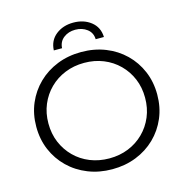

<svg xmlns="http://www.w3.org/2000/svg" viewBox="-126 -1003 1090 1128"><g transform="rotate(-15 419.5 -439.0)"><path d="M419.8 6.4Q340.7 6.4 273.4 -20.4Q206 -47.2 156.4 -95.5Q106.8 -143.7 79.2 -208.4Q51.6 -273.2 51.6 -350Q51.6 -426.8 79.2 -491.6Q106.8 -556.3 156.5 -604.6Q206.2 -653 273.3 -679.7Q340.4 -706.4 419.7 -706.4Q499 -706.4 565.9 -679.8Q632.9 -653.2 682.5 -605Q732.1 -556.8 759.6 -491.9Q787.2 -427 787.2 -349.9Q787.2 -272.9 759.6 -208Q732.1 -143.2 682.5 -95Q632.9 -46.8 565.9 -20.2Q499 6.4 419.8 6.4ZM419.7 -59.6Q482.6 -59.6 536.2 -81.3Q589.7 -103 629.4 -142.5Q669.2 -181.9 691.3 -234.7Q713.4 -287.4 713.4 -350.2Q713.4 -412.9 691.3 -465.5Q669.3 -518 629.5 -557.5Q589.8 -597 536.2 -618.7Q482.6 -640.4 419.7 -640.4Q356.8 -640.4 303.1 -618.6Q249.3 -596.9 209.5 -557.4Q169.6 -517.9 147.6 -465.3Q125.5 -412.7 125.5 -350.2Q125.5 -287.6 147.5 -234.9Q169.6 -182.2 209.4 -142.5Q249.2 -102.8 303 -81.2Q356.8 -59.6 419.7 -59.6ZM267.3 -757Q269.9 -816.8 313.3 -851Q356.6 -885.3 419.7 -885.3Q482.8 -885.3 526.4 -851Q570 -816.8 572.1 -757H521.9Q520.9 -796.5 491.3 -819.2Q461.6 -841.9 419.7 -841.9Q378.2 -841.9 348.8 -819.2Q319.5 -796.5 317.5 -757Z"/></g></svg>

Font: Montserrat Thin
Style: Regular
Weight: 100
Designer: Julieta Ulanovsky
Foundry: Julieta Ulanovsky
Version: Version 9.000